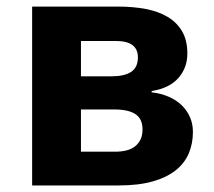

<svg xmlns="http://www.w3.org/2000/svg" viewBox="-20 -566 654 586"><path d="M551.8 -402.8Q551.8 -358.9 524.4 -327.9Q497.1 -296.9 442.9 -288.1V-284.2Q471.7 -280.8 494.9 -270.8Q518.1 -260.7 534.4 -244.9Q550.8 -229 559.8 -208.5Q568.8 -188 568.8 -163.1Q568.8 -127.9 556.2 -97.9Q543.5 -67.9 516.1 -46.1Q488.8 -24.4 445.8 -12.2Q402.8 0 341.8 0H78.1V-545.9H340.8Q386.2 -545.9 424.8 -538.6Q463.4 -531.2 491.7 -514.4Q520 -497.6 535.9 -470.2Q551.8 -442.9 551.8 -402.8ZM415 -170.9Q415 -203.1 393.6 -217.5Q372.1 -231.9 329.1 -231.9H227.1V-103H331.1Q349.6 -103 365 -106.7Q380.4 -110.4 391.4 -118.7Q402.3 -127 408.7 -139.9Q415 -152.8 415 -170.9ZM400.9 -391.1Q400.9 -440.9 334 -440.9H227.1V-333H318.8Q359.9 -333 380.4 -346.7Q400.9 -360.4 400.9 -391.1Z"/></svg>

Font: Droid Sans
Style: Bold
Weight: 700
Foundry: Ascender Corporation
Version: Version 1.00 build 112